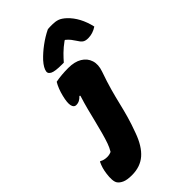

<svg xmlns="http://www.w3.org/2000/svg" viewBox="-399 -911 1202 1202"><g transform="rotate(-45 202.0 -310.0)"><path d="M203 -557Q259 -557 294.5 -535.5Q330 -514 342 -476.5Q354 -439 337 -391Q313 -323 298.5 -270.5Q284 -218 273 -171.5Q262 -125 248.5 -77Q235 -29 213 30Q182 116 133.5 158Q85 200 11 200Q-32 200 -55 189.5Q-78 179 -88 164Q-96 152 -97.5 130Q-99 108 -95 80Q-92 57 -86.5 38Q-81 19 -71 -2H-66Q-46 10 -18 10Q1 10 19 2Q33 -21 43 -49Q53 -77 65 -121Q78 -169 87.5 -208Q97 -247 107.5 -288Q118 -329 134 -380L129 -384Q117 -371 104 -364Q91 -357 74 -357Q55 -357 49 -381.5Q43 -406 56 -458Q62 -483 71 -506Q80 -529 91 -547Q116 -552 144 -554.5Q172 -557 203 -557ZM283 -818Q292 -820 304.5 -820Q317 -820 327 -820Q352 -820 372.5 -813Q393 -806 418 -783Q479 -725 502 -625Q465 -600 423 -600Q399 -600 386 -609.5Q373 -619 360 -641Q351 -655 341 -668Q331 -681 314 -695H309Q273 -669 248.5 -644.5Q224 -620 207 -600H191Q129 -600 108 -611Q87 -622 90 -639Q92 -652 101 -668Q110 -684 127 -703Q159 -737 199.5 -767Q240 -797 283 -818Z"/></g></svg>

Font: Recursive Sn Csl St Blk
Style: Italic
Weight: 900
Italic angle: -15°
Version: Version 1.079;hotconv 1.0.112;makeotfexe 2.5.65598; ttfautoh